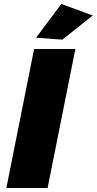

<svg xmlns="http://www.w3.org/2000/svg" viewBox="-20 -948 488 968"><path d="M360 -701H152L12 0H220ZM289 -928 162 -758 294 -748 448 -870Z"/></svg>

Font: Argentum Sans ExtraBold
Style: Italic
Weight: 800
Italic angle: -11.3°
Designer: Julieta Ulanovsky
Foundry: Julieta Ulanovsky
Version: Version 5.001;February 15, 2019;FontCreator 11.5.0.2425 64-b